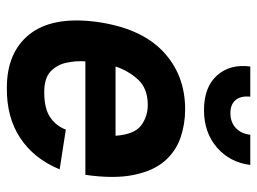

<svg xmlns="http://www.w3.org/2000/svg" viewBox="-115 -625 750 560"><g transform="rotate(90 260.0 -345.0)"><path d="M174 -700H262Q259 -673 271.5 -657.5Q284 -642 310 -642Q336 -642 353 -657.5Q370 -673 373 -700H461Q454 -641 410.5 -603Q367 -565 301 -565Q234 -565 200 -603Q166 -641 174 -700ZM358 -162 474 -144Q443 -69 382.5 -29Q322 11 236 10Q133 10 80.5 -55.5Q28 -121 43 -246Q60 -378 128.5 -444Q197 -510 299 -510Q342 -510 381.5 -496.5Q421 -483 449.5 -450.5Q478 -418 490 -361Q502 -304 490 -219H159Q157 -191 163 -163.5Q169 -136 188.5 -117.5Q208 -99 249 -99Q296 -99 321.5 -116Q347 -133 358 -162ZM286 -401Q238 -401 212 -372.5Q186 -344 174 -307H376Q372 -362 346 -381.5Q320 -401 286 -401Z"/></g></svg>

Font: Haskoy Bold
Style: Italic
Weight: 700
Designer: Ertekin Erdin
Foundry: Ertekin Erdin
Version: Version 2.000; ttfautohint (v1.8.4.7-5d5b)